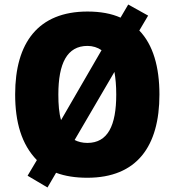

<svg xmlns="http://www.w3.org/2000/svg" viewBox="-20 -776 772 849"><path d="M685 -358C685 -480 657 -578 596 -641L635 -707L547 -756L513 -698C473 -716 424 -725 367 -725C149 -725 47 -587 47 -359C47 -236 75 -138 143 -68L102 1L190 53L228 -12C268 3 314 10 366 10C586 10 685 -130 685 -358ZM238 -358C238 -495 276 -573 367 -573C390 -573 412 -566 429 -554L250 -245C241 -276 238 -314 238 -358ZM494 -358C494 -221 457 -144 366 -144C345 -144 325 -149 310 -157L486 -458C491 -430 494 -397 494 -358Z"/></svg>

Font: Noto Sans Sinhala SemiCondensed Black
Style: Regular
Weight: 900
Width: 4
Designer: Jelle Bosma - Monotype Design Team
Foundry: Monotype Imaging Inc.
Version: Version 2.006